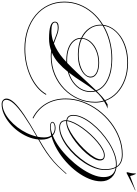

<svg xmlns="http://www.w3.org/2000/svg" viewBox="204 -1377 1687 2357"><g transform="rotate(90 1047.5 -198.5)"><path d="M1033 81Q999 141 941.5 189.5Q884 238 809 272.5Q734 307 647.5 326Q561 345 469 345Q341 345 235 309Q129 273 51.5 207.5Q-26 142 -68.5 52.5Q-111 -37 -111 -145Q-111 -244 -76 -332.5Q-41 -421 23 -494.5Q87 -568 174 -621Q181 -681 216 -735.5Q251 -790 311 -833.5Q371 -877 454 -902Q537 -927 641 -927Q754 -927 849 -892Q944 -857 1010.5 -794.5Q1077 -732 1107 -649Q1129 -664 1151 -676H1202Q1163 -664 1113 -632Q1129 -580 1129 -524Q1129 -415 1086.5 -317Q1044 -219 967 -142.5Q890 -66 786 -22Q682 22 558 22Q525 22 492 17Q459 29 421.5 36Q384 43 343 43Q135 43 135 -28Q135 -75 203 -75Q251 -75 299.5 -55.5Q348 -36 403 -17Q499 -55 585 -129Q607 -147 630 -169Q619 -169 608 -169Q525 -169 463.5 -191.5Q402 -214 368 -255Q334 -296 334 -350V-352Q256 -389 214 -452Q172 -515 172 -590Q172 -599 173 -608Q89 -556 27.5 -484.5Q-34 -413 -67.5 -327Q-101 -241 -101 -145Q-101 -39 -59.5 49Q-18 137 58.5 201Q135 265 239.5 300Q344 335 469 335Q560 335 645.5 316.5Q731 298 804.5 263.5Q878 229 934.5 181.5Q991 134 1024 76ZM590 -733Q745 -733 849.5 -681.5Q954 -630 986 -542Q1001 -556 1013 -568Q1058 -613 1099 -643Q1070 -725 1004.5 -786.5Q939 -848 845.5 -882.5Q752 -917 639 -917Q549 -917 470 -895.5Q391 -874 330.5 -835Q270 -796 232 -743Q194 -690 185 -628Q270 -678 373 -705.5Q476 -733 590 -733ZM639 -572Q722 -572 771.5 -543.5Q821 -515 821 -467Q821 -433 789 -397Q757 -361 693.5 -336Q630 -311 535 -311Q480 -311 432 -320.5Q384 -330 344 -348Q345 -297 378.5 -259Q412 -221 471 -200Q530 -179 608 -179Q625 -179 641 -180Q700 -236 759.5 -299.5Q819 -363 875 -424.5Q931 -486 978 -534Q959 -592 906 -634.5Q853 -677 772.5 -700Q692 -723 590 -723Q475 -723 371.5 -694.5Q268 -666 183 -615Q182 -603 182 -590Q182 -516 223 -457.5Q264 -399 335 -364Q340 -422 381.5 -469.5Q423 -517 490.5 -544.5Q558 -572 639 -572ZM999 -468Q999 -402 968 -346Q937 -290 880.5 -249Q824 -208 750 -188Q700 -125 642 -73Q584 -21 512 9Q535 12 558 12Q675 12 776.5 -29.5Q878 -71 955 -144.5Q1032 -218 1075.5 -315Q1119 -412 1119 -524Q1119 -577 1104 -626Q1082 -612 1060.5 -595Q1039 -578 1021 -560Q1006 -545 991 -527Q999 -499 999 -468ZM639 -562Q560 -562 494.5 -535Q429 -508 388.5 -462Q348 -416 344 -360Q385 -341 433.5 -331Q482 -321 536 -321Q612 -321 674 -341Q736 -361 773 -394Q810 -427 810 -467Q810 -511 763.5 -536.5Q717 -562 639 -562ZM989 -468Q989 -494 983 -518Q929 -451 875.5 -366Q822 -281 760 -201Q829 -222 880.5 -261.5Q932 -301 960.5 -353.5Q989 -406 989 -468ZM145 -30Q145 14 247 14Q314 14 387 -11Q337 -29 294 -46.5Q251 -64 207 -64Q178 -64 161.5 -55.5Q145 -47 145 -30ZM1148 625Q1117 625 1098 608Q1079 591 1079 565Q1079 524 1126.5 471.5Q1174 419 1277 349Q1380 279 1548 184Q1556 143 1556 105Q1556 49 1532 16Q1474 31 1420 31Q1395 31 1380 22.5Q1365 14 1365 1Q1365 -14 1387 -25.5Q1409 -37 1438 -37Q1496 -37 1533 -3Q1602 -30 1673.5 -82Q1745 -134 1811 -201.5Q1877 -269 1929.5 -343.5Q1982 -418 2012.5 -491Q2043 -564 2043 -627Q2043 -754 1930 -774Q1956 -723 1956 -640Q1956 -582 1933 -518.5Q1910 -455 1869.5 -392.5Q1829 -330 1776.5 -274Q1724 -218 1665.5 -175Q1607 -132 1547.5 -107Q1488 -82 1433 -82Q1345 -82 1345 -163Q1345 -166 1345 -170Q1280 -181 1280 -254Q1280 -307 1307.5 -366.5Q1335 -426 1383 -486Q1431 -546 1492 -600Q1553 -654 1621 -696.5Q1689 -739 1756.5 -763.5Q1824 -788 1883 -788Q1898 -788 1912 -787Q1869 -851 1765 -851Q1662 -851 1563 -813.5Q1464 -776 1378 -709.5Q1292 -643 1227 -556Q1162 -469 1125 -368Q1088 -267 1088 -162Q1088 -26 1149 76.5Q1210 179 1323 236L1318 245Q1203 187 1140.5 81Q1078 -25 1078 -162Q1078 -269 1115.5 -371Q1153 -473 1219 -562Q1285 -651 1372 -718Q1459 -785 1559.5 -823Q1660 -861 1765 -861Q1879 -861 1924 -785Q2003 -774 2049 -723Q2095 -672 2095 -595Q2095 -524 2064 -448.5Q2033 -373 1979 -300.5Q1925 -228 1855 -165.5Q1785 -103 1706 -57Q1627 -11 1547 12Q1583 59 1583 140Q1583 152 1582 164Q1665 117 1730.5 73Q1796 29 1850 -18Q1904 -65 1954 -121L1997 -169H2007L1964 -121Q1911 -61 1857.5 -13.5Q1804 34 1738.5 79Q1673 124 1583 174L1581 175Q1575 241 1547 306Q1519 371 1475.5 428.5Q1432 486 1378 530Q1324 574 1265 599.5Q1206 625 1148 625ZM1355 -163Q1355 -92 1433 -92Q1483 -92 1540.5 -117.5Q1598 -143 1655.5 -186.5Q1713 -230 1765 -286Q1817 -342 1858 -403.5Q1899 -465 1922.5 -526Q1946 -587 1946 -640Q1946 -726 1918 -776Q1902 -778 1883 -778Q1825 -778 1758.5 -754Q1692 -730 1625.5 -688Q1559 -646 1499 -593Q1439 -540 1392 -481Q1345 -422 1317.5 -364Q1290 -306 1290 -254Q1290 -190 1346 -180Q1351 -220 1375 -269Q1399 -318 1436 -370Q1473 -422 1518 -470.5Q1563 -519 1609.5 -557.5Q1656 -596 1699 -618.5Q1742 -641 1776 -641Q1839 -641 1839 -581Q1839 -547 1815 -503.5Q1791 -460 1751 -413.5Q1711 -367 1661 -323Q1611 -279 1558 -244Q1505 -209 1455 -188.5Q1405 -168 1366 -168Q1360 -168 1355 -168Q1355 -166 1355 -163ZM1776 -631Q1744 -631 1702 -608.5Q1660 -586 1614.5 -548Q1569 -510 1525 -462.5Q1481 -415 1444.5 -364Q1408 -313 1384.5 -265Q1361 -217 1356 -178Q1361 -178 1366 -178Q1401 -178 1447.5 -199.5Q1494 -221 1545.5 -257Q1597 -293 1646.5 -337.5Q1696 -382 1736 -428Q1776 -474 1800 -516Q1824 -558 1824 -589Q1824 -631 1776 -631ZM1374 1Q1374 11 1386.5 16.5Q1399 22 1420 22Q1466 22 1520 2Q1490 -27 1438 -27Q1413 -27 1393.5 -18.5Q1374 -10 1374 1ZM1094 567Q1094 589 1108 601.5Q1122 614 1146 614Q1194 614 1244.5 590.5Q1295 567 1342.5 526Q1390 485 1431 431.5Q1472 378 1501.5 317.5Q1531 257 1545 195Q1387 285 1287.5 354Q1188 423 1141 475.5Q1094 528 1094 567ZM2205 -1018 2206 -1014Q2191 -1008 2159.5 -992.5Q2128 -977 2092.5 -959.5Q2057 -942 2029 -927.5Q2001 -913 1992 -908Q1983 -908 1983 -919Q1988 -936 1993 -958.5Q1998 -981 1998 -1002Q1998 -1007 1998 -1011.5Q1998 -1016 1997 -1020Q1997 -1022 2001 -1022Q2003 -1022 2006 -1019Q2014 -1002 2020 -986.5Q2026 -971 2030 -952Z"/></g></svg>

Font: Ballet 16pt
Style: Regular
Weight: 400
Designer: Maximiliano R. Sproviero
Foundry: Omnibus-Type
Version: Version 1.100; ttfautohint (v1.8.3)